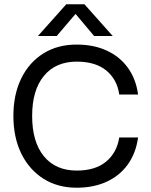

<svg xmlns="http://www.w3.org/2000/svg" viewBox="-20 -868 706 896"><path d="M289.3 -848.1 157 -700H244.7L332.6 -803.1L419.1 -700H506L374.1 -848.1ZM42.5 -327Q42.5 -226.5 79.4 -151.2Q116.4 -76 182.8 -34Q249.2 8 337.4 8Q416.9 8 477.8 -20Q538.7 -48 576.5 -100.6Q614.2 -153.1 624.4 -226.5H536.5Q525.3 -155.2 474.9 -113.6Q424.6 -72 338 -72Q239.7 -72 184.9 -138.8Q130 -205.6 130 -327Q130 -447.3 184.9 -513.8Q239.7 -580.4 338 -580.4Q425.8 -580.4 476.1 -538.9Q526.5 -497.5 536.5 -427H624.4Q614.6 -499 577.1 -551.3Q539.5 -603.6 478.5 -631.8Q417.5 -660 337.4 -660Q248.6 -660 182.2 -618.5Q115.9 -577 79.2 -502Q42.5 -427 42.5 -327Z"/></svg>

Font: Overused Grotesk Light
Style: Regular
Weight: 300
Designer: RandomMaerks
Version: Version 0.005